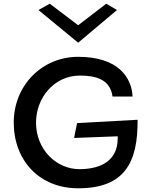

<svg xmlns="http://www.w3.org/2000/svg" viewBox="-20 -1011 816 1034"><path d="M721 -366 395 -348 379 -268 614 -277V-267C614 -129 498 -100 408 -100C284 -100 174 -205 174 -351C174 -483 271 -604 410 -604C497 -604 574 -583 586 -491H694C689 -598 612 -705 401 -705C207 -705 54 -552 54 -351C54 -148 191 3 401 3C652 3 723 -137 721 -366ZM187 -957 401 -781 610 -957 552 -991 401 -875 248 -991Z"/></svg>

Font: Bluebird
Style: LiExt
Weight: 300
Designer: Jasper
Foundry: Cannot Into Space Fonts
Version: Version 0.98